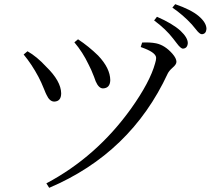

<svg xmlns="http://www.w3.org/2000/svg" viewBox="-20 -859 1040 924"><path d="M860.4 -625Q849.6 -625 830.1 -651.4Q818.4 -666 813.5 -672.9Q778.3 -718.8 721.7 -760.7L735.4 -778.3Q809.6 -746.1 848.6 -710.9Q883.8 -677.7 883.8 -651.4Q881.8 -626 860.4 -625ZM951.2 -694.3Q940.4 -694.3 921.9 -718.8Q910.2 -733.4 903.3 -741.2Q861.3 -787.1 809.6 -822.3L823.2 -838.9Q899.4 -812.5 935.5 -782.2Q973.6 -750 973.6 -719.7Q971.7 -695.3 951.2 -694.3ZM406.2 -548.8Q377.9 -608.4 337.9 -655.3L355.5 -669.9Q407.2 -635.7 452.1 -591.8Q509.8 -531.2 510.7 -473.6Q509.8 -434.6 475.6 -433.6Q455.1 -433.6 440.4 -467.8Q438.5 -474.6 432.6 -489.3Q418 -527.3 406.2 -548.8ZM165 -489.3Q132.8 -549.8 93.8 -596.7L112.3 -612.3Q157.2 -586.9 202.1 -538.1Q273.4 -468.8 274.4 -410.2Q274.4 -371.1 241.2 -370.1Q218.8 -370.1 204.1 -402.3Q200.2 -409.2 193.4 -426.8Q177.7 -465.8 165 -489.3ZM787.1 -504.9Q609.4 -122.1 216.8 44.9L203.1 23.4Q444.3 -104.5 610.4 -335.9Q702.1 -464.8 726.6 -554.7Q731.4 -570.3 731.4 -580.1Q731.4 -603.5 677.7 -625Q668 -628.9 657.2 -632.8L664.1 -654.3Q703.1 -656.2 731.4 -650.4Q773.4 -641.6 809.6 -600.6Q829.1 -578.1 829.1 -561.5Q829.1 -548.8 810.5 -533.2Q793.9 -518.6 787.1 -504.9Z"/></svg>

Font: GenYoMin JP Regular
Style: Regular
Weight: 400
Version: Version 1.001;PS 1;hotconv 16.6.51;makeotf.lib2.5.65220 DEVE